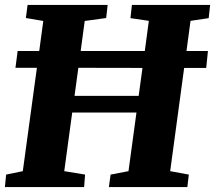

<svg xmlns="http://www.w3.org/2000/svg" viewBox="-24 -763 877 783"><path d="M-4 0 1 -51 69 -65 126.5 -486.5H39L48 -555H136L152.5 -677.5L81.5 -689.5L88.5 -743H415L409 -689.5L321.5 -677.5L305 -555H566.5L583 -678L508 -689L514 -743H833L827 -689L753 -678L736.5 -555H824L817 -486H727L670 -65L746 -51L740 0H420L427 -51L500 -65L532.5 -304H270.5L238 -65L323 -51L319 0ZM280 -372H541.5L557 -486L295.5 -486.5Z"/></svg>

Font: Merriweather Black
Style: Italic
Weight: 900
Italic angle: -7.8°
Designer: Eben Sorkin
Foundry: Eben Sorkin
Version: Version 2.200;gftools[0.9.31]